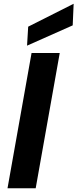

<svg xmlns="http://www.w3.org/2000/svg" viewBox="-20 -1002 412 1022"><path d="M20 0 148 -720H298L170 0ZM124 -759 130 -860 372 -982 367 -867Z"/></svg>

Font: DM Sans 18pt Black
Style: Italic
Weight: 900
Italic angle: -10°
Designer: Colophon Foundry, Jonny Pinhorn
Foundry: Colophon Foundry
Version: Version 4.004;gftools[0.9.30]